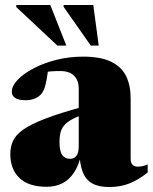

<svg xmlns="http://www.w3.org/2000/svg" viewBox="-20 -738 614 773"><path d="M315 -308.5 311.5 -276Q282 -265 263.8 -254Q245.5 -243 236 -230.2Q226.5 -217.5 223 -202Q219.5 -186.5 219.5 -167Q219.5 -129.5 230.5 -114Q241.5 -98.5 262 -98.5Q272.5 -98.5 280.5 -103.8Q288.5 -109 292.8 -120.2Q297 -131.5 297 -150V-381.5Q297 -413.5 278.5 -432.8Q260 -452 221.5 -452Q202 -452 187 -450.8Q172 -449.5 160 -447L177 -483Q172 -441.5 167.8 -418.2Q163.5 -395 159 -382.8Q154.5 -370.5 148.5 -362.5Q140 -350.5 122.8 -342.5Q105.5 -334.5 83.5 -334.5Q54 -334.5 40.8 -343.8Q27.5 -353 27.5 -368.5Q27.5 -392 51.2 -416.8Q75 -441.5 115.2 -462.8Q155.5 -484 207 -497Q258.5 -510 314 -510Q385.5 -510 427.8 -489.2Q470 -468.5 488 -431Q506 -393.5 506 -342.5V-98.5Q506 -88 509.2 -81Q512.5 -74 519 -70.5Q525.5 -67 535 -67Q544.5 -67 554.2 -69.2Q564 -71.5 574.5 -76V-43.5Q537.5 -14 501.2 0.5Q465 15 419.5 15Q377 15 351 0.2Q325 -14.5 313 -45.8Q301 -77 299.5 -126L308.5 -120.5Q297.5 -72.5 277.8 -43Q258 -13.5 230.5 0.2Q203 14 168 14Q95 14 58.2 -21.5Q21.5 -57 21.5 -117Q21.5 -146.5 32.2 -170.5Q43 -194.5 73.2 -216Q103.5 -237.5 161.8 -260Q220 -282.5 315 -308.5ZM247 -554.5H211L45.5 -709.5V-718H182.5ZM377.5 -554.5H345.5L236 -710.5V-718H355.5Z"/></svg>

Font: Newsreader 60pt ExtraBold
Style: Regular
Weight: 800
Designer: Hugues Gentile
Foundry: Production Type
Version: Version 1.003